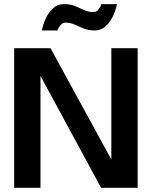

<svg xmlns="http://www.w3.org/2000/svg" viewBox="-20 -888 746 908"><path d="M163 -544.5 171.5 -543V0H47V-660H219L515 -118L506.5 -116V-660H631V0H458ZM178 -744Q183 -771 196 -799.8Q209 -828.5 230.5 -848.5Q252 -868.5 281.5 -868.5Q313 -868.5 335.8 -859Q358.5 -849.5 378.5 -840.2Q398.5 -831 421 -831Q436.5 -831 446.2 -843.8Q456 -856.5 459 -868.5H533Q528 -841.5 514.8 -812.8Q501.5 -784 480 -764Q458.5 -744 429 -744Q398 -744 375 -753.5Q352 -763 332 -772Q312 -781 290.5 -781Q275.5 -781 265.5 -768.5Q255.5 -756 252 -744Z"/></svg>

Font: League Spartan Thin SemiBold
Style: Regular
Weight: 600
Version: Version 2.002